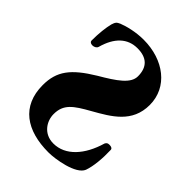

<svg xmlns="http://www.w3.org/2000/svg" viewBox="-196 -768 885 885"><g transform="rotate(45 247.0 -325.0)"><path d="M275 14C319 14 435 -4 454 -52C467 -88 472 -144 470 -197C470 -206 461 -210 450 -210C438 -210 434 -207 429 -198C400 -98 340 -31 262 -31C199 -31 167 -82 167 -128C167 -192 204 -218 281 -261C364 -308 451 -356 451 -471C451 -587 350 -664 218 -664C167 -664 117 -651 90 -640C74 -633 69 -628 63 -608C56 -580 51 -539 51 -491C51 -484 58 -478 69 -478C81 -478 92 -484 95 -494C117 -574 162 -616 226 -616C287 -616 319 -586 319 -526C319 -479 266 -443 184 -395C77 -330 37 -278 37 -187C37 -50 132 14 275 14Z"/></g></svg>

Font: EB Garamond
Style: Bold
Weight: 700
Designer: Georg Duffner and Octavio Pardo
Foundry: Georg Duffner
Version: Version 1.000;PS 001.000;hotconv 1.0.88;makeotf.lib2.5.64775